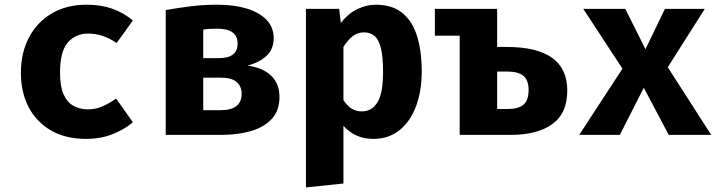

<svg xmlns="http://www.w3.org/2000/svg" viewBox="-20 -583 3117 830"><path d="M360.5 -110.3Q393.8 -110.3 423.3 -123.3Q452.8 -136.4 482.1 -156.9L554.4 -54.4Q518.5 -23.6 466.9 -3.1Q415.4 17.4 351.8 17.4Q264.1 17.4 201 -18.7Q137.9 -54.9 104.1 -119.2Q70.3 -183.6 70.3 -268.7Q70.3 -353.8 104.9 -420.3Q139.5 -486.7 203.3 -524.6Q267.2 -562.6 354.9 -562.6Q416.9 -562.6 465.4 -545.4Q513.8 -528.2 554.4 -494.4L484.1 -396.9Q456.4 -416.4 425.6 -427.2Q394.9 -437.9 361.5 -437.9Q306.7 -437.9 273.1 -399.2Q239.5 -360.5 239.5 -268.7Q239.5 -208.7 255.4 -174.1Q271.3 -139.5 298.7 -124.9Q326.2 -110.3 360.5 -110.3Z M921 -562.6Q991.3 -562.6 1045.9 -546.2Q1100.5 -529.7 1131.8 -497.7Q1163.1 -465.6 1163.1 -417.4Q1163.1 -370.8 1132.3 -341.8Q1101.5 -312.8 1049.7 -299.5Q1116.9 -290.3 1152.6 -255.4Q1188.2 -220.5 1188.2 -164.1Q1188.2 -104.6 1154.4 -68.5Q1120.5 -32.3 1063.8 -16.2Q1007.2 0 937.4 0H696.4V-539.5Q754.4 -549.7 807.7 -556.2Q861 -562.6 921 -562.6ZM919 -459Q901 -459 886.2 -458.2Q871.3 -457.4 858.5 -454.9V-331.8H927.2Q1007.2 -331.8 1007.2 -394.9Q1007.2 -459 919 -459ZM858.5 -106.7H932.8Q1024.6 -106.7 1024.6 -176.9Q1024.6 -210.3 1002.6 -228.7Q980.5 -247.2 936.4 -247.2H858.5Z M1604.1 -562.6Q1675.4 -562.6 1719 -527.2Q1762.6 -491.8 1782.8 -427.2Q1803.1 -362.6 1803.1 -273.8Q1803.1 -189.7 1778.5 -123.8Q1753.8 -57.9 1707.2 -20.3Q1660.5 17.4 1593.8 17.4Q1514.4 17.4 1464.6 -39.5V210.3L1302.6 227.2V-544.6H1446.2L1453.3 -483.6Q1486.7 -526.2 1526.2 -544.4Q1565.6 -562.6 1604.1 -562.6ZM1553.8 -443.1Q1525.6 -443.1 1504.1 -426.2Q1482.6 -409.2 1464.6 -380V-150.3Q1481.5 -125.1 1500.3 -113.3Q1519 -101.5 1544.6 -101.5Q1587.7 -101.5 1611.8 -140.8Q1635.9 -180 1635.9 -271.8Q1635.9 -339.5 1626.2 -376.7Q1616.4 -413.8 1597.9 -428.5Q1579.5 -443.1 1553.8 -443.1Z M2129.2 -544.6V-380H2170.8Q2432.3 -380 2432.3 -191.8Q2432.3 -92.8 2367.4 -46.4Q2302.6 0 2188.7 0H1967.2V-428.7H1860V-544.6ZM2172.3 -273.8H2129.2V-111.8H2177.4Q2219.5 -111.8 2242.3 -130Q2265.1 -148.2 2265.1 -194.9Q2265.1 -235.9 2242.8 -254.9Q2220.5 -273.8 2172.3 -273.8Z M2659.5 0H2484.1L2670.8 -286.2L2501.5 -544.6H2683.1L2770.3 -370.3L2854.4 -544.6H3026.7L2866.7 -292.3L3054.4 0H2870.8L2763.1 -203.6Z"/></svg>

Font: FiraCode Nerd Font Mono
Style: Bold
Weight: 700
Monospace: yes
Designer: Carrois Corporate, Edenspiekermann AG, Nikita Prokopov
Foundry: Carrois Corporate, Edenspiekermann AG, Nikita Prokopov
Version: Version 6.002;Nerd Fonts 3.3.0